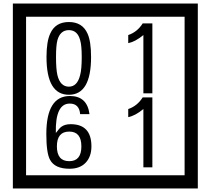

<svg xmlns="http://www.w3.org/2000/svg" viewBox="-20 -980 1195 1090"><path d="M1103 90H53V-960H1103ZM1028 15V-885H128V15ZM497 -656Q497 -442 371 -442Q244 -442 244 -656Q244 -744 265 -789Q294 -855 371 -855Q448 -855 477 -789Q497 -745 497 -656ZM444 -656Q444 -723 435 -752Q420 -809 371 -809Q322 -809 306 -752Q298 -723 298 -656Q298 -587 306 -553Q322 -488 371 -488Q419 -488 435 -554Q444 -587 444 -656ZM845 -450H794V-781Q748 -743 708 -735V-781Q759 -798 790 -847H845ZM499 -149Q499 -91 466.5 -56.5Q434 -22 375 -22Q291 -22 264 -73Q243 -111 243 -219Q243 -435 377 -435Q475 -435 488 -332H435Q430 -392 376 -392Q293 -392 297 -225Q318 -253 328 -260Q348 -275 381 -275Q499 -275 499 -149ZM442 -149Q442 -233 373 -233Q303 -233 303 -149Q303 -65 373 -65Q442 -65 442 -149ZM845 -30H794V-361Q748 -323 708 -315V-361Q759 -378 790 -427H845Z"/></svg>

Font: Unicode BMP Fallback SIL
Style: Regular
Weight: 400
Foundry: NRSI, SIL International
Version: Version 5.1 Based on Unicode 5.1